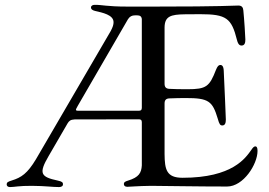

<svg xmlns="http://www.w3.org/2000/svg" viewBox="-20 -754 1092 779"><path d="M20.6 5C38 5 57.5 -0.4 109.7 0C164.8 0.4 192.5 5 219.5 5C228 5 235.8 1.4 235.4 -6C235.8 -14.2 231.2 -17.8 214.5 -21.3C144.9 -36.2 136 -50.1 177.2 -120.7L254.3 -253.6C259.9 -262.8 265.6 -268.8 283 -269.5L545.1 -269.9C552.6 -269.2 555 -266.3 555.4 -258.5V-83.1C553.6 -52.9 544 -34.8 499.6 -21.3C488.3 -17.8 482.6 -15.3 482.6 -7.1C482.6 -1.4 486.5 3.9 496.4 3.9C507.8 3.9 535.9 0.7 593 0C663.4 0.4 777 2.8 901.3 2.8C967.7 2.8 1024.9 -87.7 1024.9 -141.7C1024.9 -155.5 1021.3 -160.2 1016 -160.2C1010.3 -160.2 1005.7 -154.8 1000 -146.3C976.6 -113.6 924.4 -32.7 720.5 -32.7C655.2 -32.7 648.4 -66.4 647.7 -128.6V-334.2C647.7 -348 653.8 -354.4 667.6 -354.8C688.6 -355.8 714.8 -356.2 733.3 -356.2C827.1 -356.5 842.3 -343 863.3 -273.1C870 -248.9 873.6 -245 882.1 -245C892.8 -245 896.3 -254.6 896.3 -268.8C896.3 -288.4 890.3 -402.7 887.8 -466.3C887.1 -485.4 881 -490.4 873.9 -490.4C866.8 -490.4 862.2 -485.1 856.2 -470.5C829.9 -402.7 817.1 -392 741.1 -392C710.2 -392 686.4 -392.4 667.3 -393.5C653.4 -394.2 647.7 -400.6 647.7 -414.4V-643.1C648.4 -687.9 672.6 -695.3 730.5 -696C766 -696.4 776.6 -696.4 792.6 -696.4C898.1 -696.4 919.4 -680.4 941.4 -592C944.2 -580.3 948.9 -569.2 959.9 -569.2C973 -569.2 975.5 -580.6 975.5 -593.8C975.5 -603.3 970.9 -677.2 967.3 -711.6C966.3 -723.7 961.3 -731.5 947.1 -731.5C919.4 -731.5 889.2 -727.3 612.9 -727.3H592.7C570.7 -727.6 532.7 -727.3 494.7 -727.3C414.1 -727.3 393.8 -734.7 364.7 -734.4C355.8 -734.4 349.1 -730.8 349.1 -723.4C349.1 -716.6 354.8 -712.4 366.1 -709.5C395.2 -702.8 440.7 -693.9 440.7 -664.1C440.7 -654.1 438.2 -645.2 429.3 -628.2L125.7 -107.6C91.3 -50.4 66.8 -33.7 27.7 -21.7C11 -16.7 7.1 -13.5 7.1 -5.7C7.1 1.4 13.1 5 20.6 5ZM290.1 -314.6 294 -321.4H293.7L499.3 -676.1C506.4 -687.1 514.9 -691.8 528.4 -691.8H535.9C547.9 -691.8 554 -687.5 555.4 -677.6V-316.1C555 -307.9 552.2 -305 544 -304.7H295.8C287.6 -305 286.2 -307.2 290.1 -314.6Z"/></svg>

Font: Margiela Serif Text
Style: Regular
Weight: 400
Designer: Andreas Faust, Stefan Endress
Version: Version 1.002;FEAKit 1.0